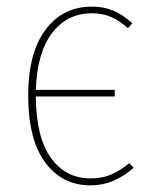

<svg xmlns="http://www.w3.org/2000/svg" viewBox="-20 -549 466 579"><path d="M383 -43Q323 10 254 10Q167 10 116 -59.5Q65 -129 65 -261Q65 -389 117 -459Q169 -529 257 -529Q293 -529 321.5 -517Q350 -505 379 -479L366 -464Q340 -487 314.5 -498Q289 -509 257 -509Q183 -509 137.5 -450Q92 -391 88 -278H326V-258H88Q89 -135 133.5 -73Q178 -11 253 -11Q288 -11 315 -22.5Q342 -34 370 -57Z"/></svg>

Font: Fira Sans Condensed Thin
Style: Regular
Weight: 250
Width: 3
Designer: Carrois Corporate & Edenspiekermann AG
Foundry: Carrois Corporate GbR & Edenspiekermann AG
Version: Version 4.203